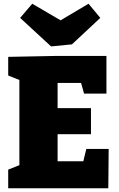

<svg xmlns="http://www.w3.org/2000/svg" viewBox="-20 -1010 636 1030"><path d="M427 -145 443 -211H563L561 0H24V-100L84 -124V-581L24 -605V-705L284 -710H551V-508H431L415 -565H289V-430H468V-290H289V-145ZM305 -901 455 -990 518 -914 366 -772 254 -761 88 -914 153 -990Z"/></svg>

Font: Bitter Pro Black
Style: Regular
Weight: 900
Designer: Sol Matas, and Bitter project Authors
Foundry: Sol Matas
Version: Version 1.010